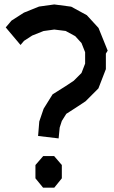

<svg xmlns="http://www.w3.org/2000/svg" viewBox="-20 -786 523 881"><path d="M432.1 -657.7 474.1 -553.7 465.8 -540V-468.8L431.6 -380.4L372.6 -321.3L326.7 -291L284.2 -263.7L263.7 -231L253.9 -200.7L249 -150.9L154.8 -162.1L160.2 -228.5L180.2 -287.1L221.2 -353L281.7 -391.1L318.4 -415.5L354 -451.2L370.6 -494.1V-546.4L354 -588.4L325.2 -620.1L281.2 -644L229 -650.4L179.7 -643.6L127.9 -623L90.3 -598.6L74.2 -579.6L6.3 -660.2L32.7 -691.4L89.8 -728L159.2 -755.9L229 -765.6L306.6 -755.4L378.4 -716.3ZM178.2 -69.8H228.5L263.7 -28.8V32.2L229 75.2H177.7L142.6 32.2V-28.8Z"/></svg>

Font: Gap Sans
Style: Bold
Weight: 400
Designer: Alexandre Liziard and Etienne Ozeray
Foundry: Interstices.io
Version: Version 1.610